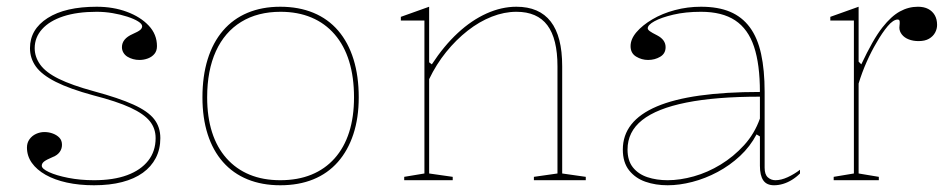

<svg xmlns="http://www.w3.org/2000/svg" viewBox="-20 -535 2822 570"><path d="M259 15Q215 15 178.5 7Q142 -1 115.5 -16Q89 -31 74.5 -51.5Q60 -72 60 -97Q60 -111 67.5 -121.5Q75 -132 87 -137.5Q99 -143 112 -143Q125 -143 137 -138.5Q149 -134 156.5 -126Q164 -118 164 -105Q164 -93 157 -83.5Q150 -74 137 -69Q118 -61 111 -55.5Q104 -50 104 -43Q104 -34 125.5 -24Q147 -14 182.5 -7Q218 0 259 0Q317 0 357.5 -15Q398 -30 420 -58Q442 -86 442 -125Q442 -154 424.5 -175.5Q407 -197 367 -215.5Q327 -234 257 -252Q187 -271 145.5 -292Q104 -313 86.5 -337.5Q69 -362 69 -392Q69 -448 121.5 -481.5Q174 -515 267 -515Q316 -515 356.5 -500Q397 -485 421.5 -459Q446 -433 446 -398Q446 -384 438.5 -375Q431 -366 419 -361.5Q407 -357 394 -357Q384 -357 375 -359.5Q366 -362 358.5 -366.5Q351 -371 346.5 -378.5Q342 -386 342 -395Q342 -420 374 -434Q390 -441 396 -446Q402 -451 402 -457Q402 -464 390 -471.5Q378 -479 358 -485.5Q338 -492 314.5 -496Q291 -500 267 -500Q209 -500 168 -486.5Q127 -473 105 -448.5Q83 -424 83 -392Q83 -366 99.5 -343Q116 -320 154.5 -301Q193 -282 259 -264Q333 -244 376 -224.5Q419 -205 437.5 -181.5Q456 -158 456 -125Q456 -92 442.5 -66Q429 -40 404 -22Q379 -4 342.5 5.5Q306 15 259 15Z M812 -515Q867 -515 910.5 -497Q954 -479 984 -444Q1014 -409 1029.5 -359Q1045 -309 1045 -246Q1045 -185 1029 -136.5Q1013 -88 983 -54Q953 -20 910 -2.5Q867 15 812 15Q758 15 715 -2.5Q672 -20 642 -54Q612 -88 596.5 -136.5Q581 -185 581 -246Q581 -309 596.5 -359Q612 -409 642 -444Q672 -479 715 -497Q758 -515 812 -515ZM813 -500Q745 -500 696 -470Q647 -440 621 -383Q595 -326 595 -246Q595 -188 609.5 -142.5Q624 -97 652.5 -65Q681 -33 721 -16.5Q761 0 812 0Q864 0 904.5 -16.5Q945 -33 973.5 -65Q1002 -97 1016.5 -142.5Q1031 -188 1031 -246Q1031 -306 1016.5 -353Q1002 -400 973.5 -433Q945 -466 904.5 -483Q864 -500 813 -500Z M1719 -10V0H1565V-10L1635 -20V-338Q1635 -420 1605 -460Q1575 -500 1513 -500Q1477 -500 1440 -485.5Q1403 -471 1368.5 -444Q1334 -417 1304.5 -380.5Q1275 -344 1254 -300V-20L1324 -10V0H1180V-10L1240 -20V-474H1170V-485L1254 -515V-350L1262 -344Q1298 -399 1339 -437Q1380 -475 1424.5 -495Q1469 -515 1513 -515Q1547 -515 1572.5 -504Q1598 -493 1615 -471Q1632 -449 1640.5 -416Q1649 -383 1649 -338V-20Z M2061 -515Q2112 -515 2147.5 -500Q2183 -485 2206 -454Q2229 -423 2239.5 -375Q2250 -327 2250 -262V-37Q2250 -17 2259.5 -8.5Q2269 0 2282 0Q2299 0 2318.5 -9Q2338 -18 2355 -31V-20Q2344 -9 2331 -1Q2318 7 2304.5 11Q2291 15 2278 15Q2256 15 2246 0.5Q2236 -14 2236 -43Q2236 -76 2236 -91.5Q2236 -107 2236 -114.5Q2236 -122 2236 -130L2226 -136Q2207 -100 2177 -72Q2147 -44 2110.5 -24.5Q2074 -5 2035.5 5Q1997 15 1962 15Q1926 15 1896 4.5Q1866 -6 1847.5 -29.5Q1829 -53 1829 -91Q1829 -176 1930 -219Q2031 -262 2236 -262Q2236 -344 2218.5 -396.5Q2201 -449 2162.5 -474.5Q2124 -500 2061 -500Q2015 -500 1979 -491.5Q1943 -483 1923 -472Q1903 -461 1903 -451Q1903 -447 1909 -442.5Q1915 -438 1931 -430Q1956 -417 1956 -395Q1956 -376 1940 -366.5Q1924 -357 1904 -357Q1885 -357 1868.5 -367Q1852 -377 1852 -398Q1852 -419 1869.5 -439.5Q1887 -460 1916.5 -477.5Q1946 -495 1983.5 -505Q2021 -515 2061 -515ZM2236 -248Q2105 -248 2017.5 -230.5Q1930 -213 1886.5 -178.5Q1843 -144 1843 -91Q1843 -58 1859 -38Q1875 -18 1902 -9Q1929 0 1962 0Q1999 0 2040 -11.5Q2081 -23 2119.5 -46.5Q2158 -70 2189 -104Q2220 -138 2236 -183Z M2455 0V-10L2515 -20V-474H2445V-485L2529 -515V-352L2537 -344Q2554 -380 2569.5 -407.5Q2585 -435 2600 -454Q2626 -487 2651.5 -501Q2677 -515 2705 -515Q2723 -515 2735.5 -508.5Q2748 -502 2755 -490Q2762 -478 2762 -461Q2762 -449 2756 -438Q2750 -427 2738 -420Q2726 -413 2707 -413Q2691 -413 2678 -418Q2665 -423 2657.5 -432.5Q2650 -442 2650 -453Q2650 -457 2650.5 -459.5Q2651 -462 2651 -465Q2651 -468 2651 -470Q2651 -477 2645 -477Q2632 -477 2615.5 -457.5Q2599 -438 2582 -408Q2567 -383 2553 -351.5Q2539 -320 2529 -287V-20L2589 -10V0Z"/></svg>

Font: Kalnia Thin
Style: Regular
Weight: 100
Version: Version 1.105